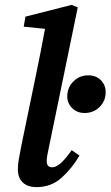

<svg xmlns="http://www.w3.org/2000/svg" viewBox="-20 -751 452 785"><path d="M130 14Q93 14 73 -5Q53 -24 53 -59Q53 -78 57 -100Q61 -122 67 -154L129 -454Q138 -499 147 -543.5Q156 -588 164 -633L77 -642L84 -683L273 -731L298 -721L180 -149Q171 -110 171 -92Q171 -67 194 -67Q209 -67 228 -83.5Q247 -100 273 -137L305 -115Q274 -62 231.5 -24Q189 14 130 14ZM326 -289Q295 -289 275 -309Q255 -329 255 -357Q255 -393 280 -418Q305 -443 341 -443Q373 -443 392.5 -423Q412 -403 412 -374Q412 -338 387 -313.5Q362 -289 326 -289Z"/></svg>

Font: Source Serif 4 SmText Semibold
Style: Italic
Weight: 600
Italic angle: -12°
Designer: Frank Grießhammer
Foundry: Adobe
Version: Version 4.005;hotconv 1.1.0;makeotfexe 2.6.0